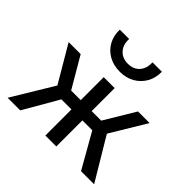

<svg xmlns="http://www.w3.org/2000/svg" viewBox="-182 -948 1140 1140"><g transform="rotate(45 387.5 -378.5)"><path d="M24.5 0 182 -260.5 47 -490H148L261 -297H341.5V-490H433.5V-297H513.5L629.5 -490H727L592 -266L751 0H641L516.5 -219H433.5V0H341.5V-219H257L130.5 0ZM386.5 -580Q333 -580 292.5 -602.8Q252 -625.5 230 -665.5Q208 -705.5 209.5 -757H288Q285.5 -707.5 312.8 -677.5Q340 -647.5 386.5 -647.5Q433 -647.5 459.8 -677.5Q486.5 -707.5 484 -757H563Q564 -706 541.5 -666Q519 -626 478.8 -603Q438.5 -580 386.5 -580Z"/></g></svg>

Font: Geologica Light
Style: Regular
Weight: 300
Designer: Sindre Bremnes, Frode Helland
Foundry: Monokrom Skriftforlag AS
Version: Version 1.010; ttfautohint (v1.8.4.7-5d5b);gftools[0.9.28]